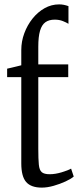

<svg xmlns="http://www.w3.org/2000/svg" viewBox="-20 -846 360 875"><path d="M170.5 9Q121.5 9 99.2 -16.5Q77 -42 77 -101.5V-494.5H12.5V-533Q23.5 -535.5 34.2 -538Q45 -540.5 55.8 -543.2Q66.5 -546 77 -548.5Q77 -566 77 -583.2Q77 -600.5 77 -618Q77 -657.5 90.8 -694.5Q104.5 -731.5 128.2 -761.2Q152 -791 183 -808.5Q214 -826 249.5 -826Q260.5 -826 270.8 -824Q281 -822 292 -818V-737.5Q283.5 -743 266.8 -749.8Q250 -756.5 229.5 -756.5Q203.5 -756.5 187 -744.8Q170.5 -733 162.5 -706Q154.5 -679 154.5 -633V-552.5H291V-494.5H154.5V-168Q154.5 -120.5 157 -95.5Q159.5 -70.5 170.5 -61.2Q181.5 -52 206.5 -52Q232 -52 261 -60.8Q290 -69.5 304 -77.5L316 -41.5Q303.5 -30.5 278.5 -19Q253.5 -7.5 224.5 0.8Q195.5 9 170.5 9Z"/></svg>

Font: Merriweather 24pt SemiCondensed Light
Style: Regular
Weight: 300
Width: 4
Designer: Eben Sorkin
Foundry: Eben Sorkin
Version: Version 2.100